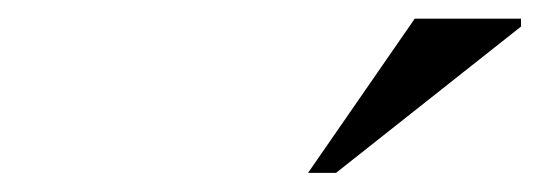

<svg xmlns="http://www.w3.org/2000/svg" viewBox="-20 -690 579 206"><path d="M310.5 -504.5 425 -670H539V-661.5L340.5 -504.5Z"/></svg>

Font: Newsreader 18pt
Style: Italic
Weight: 400
Italic angle: -17°
Version: Version 1.003